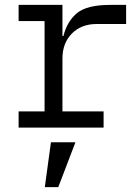

<svg xmlns="http://www.w3.org/2000/svg" viewBox="-20 -521 568 784"><path d="M188 60H288L218 243H163ZM56 -66H162V-435H56V-501H235V-374H239Q254 -434 294.5 -467.5Q335 -501 430 -501H495V-423H375Q312 -423 273.5 -384Q235 -345 235 -282V-66H403V0H56Z"/></svg>

Font: PlemolJP
Style: Regular
Weight: 400
Monospace: yes
Version: v2.0.4; ttfautohint (v1.8.4.7-5d5b-dirty) -l 6 -r 45 -G 200 